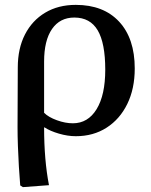

<svg xmlns="http://www.w3.org/2000/svg" viewBox="-20 -545 618 788"><path d="M74 223 63 216Q60 181 57.5 139Q55 97 53.5 54.5Q52 12 52 -24L53 -268Q53 -346 82.5 -403.5Q112 -461 165.5 -493Q219 -525 291 -525Q405 -525 469 -456Q533 -387 533 -264Q533 -181 502.5 -118.5Q472 -56 417.5 -21Q363 14 291 14Q258 14 222 3.5Q186 -7 163 -22H161Q161 112 181 215ZM279 -39Q341 -39 376.5 -97Q412 -155 412 -259Q412 -368 381 -420.5Q350 -473 285 -473Q226 -473 193.5 -426Q161 -379 161 -292V-82Q179 -64 213.5 -51.5Q248 -39 279 -39Z"/></svg>

Font: Literata 36pt Medium
Style: Regular
Weight: 500
Designer: Latin by Veronika Burian and Jose Scaglione. Greek by Irene Vlachou. Cyrillic by Vera Evstafieva.
Foundry: TypeTogether
Version: Version 3.002